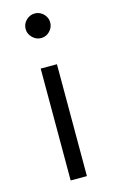

<svg xmlns="http://www.w3.org/2000/svg" viewBox="-112 -563 472 799"><g transform="rotate(-15 124.0 -164.0)"><path d="M89 191V-291H159V191ZM124 -519Q138 -519 150 -512Q162 -505 169.5 -493Q177 -481 177 -466Q177 -445 161.5 -429Q146 -413 124 -413Q103 -413 87 -429Q71 -445 71 -466Q71 -488 87 -503.5Q103 -519 124 -519Z"/></g></svg>

Font: MuseoModerno SemiBold Light
Style: Regular
Weight: 300
Version: Version 1.001